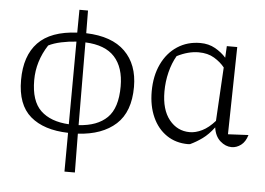

<svg xmlns="http://www.w3.org/2000/svg" viewBox="-54 -670 1295 937"><g transform="rotate(5 593.5 -201.5)"><path d="M294 195 295 5Q176 2 110 -54.5Q44 -111 44 -232Q44 -351 106 -415.5Q168 -480 297 -486L298 -598H340L341 -487Q467 -483 531.5 -419.5Q596 -356 596 -246Q596 -124 529 -63Q462 -2 343 5L345 195ZM531 -243Q531 -336 484.5 -387Q438 -438 341 -442L343 -37Q434 -42 482.5 -89.5Q531 -137 531 -243ZM108 -237Q108 -135 156.5 -88.5Q205 -42 295 -37L297 -442Q261 -440 223.5 -432Q186 -424 161 -411Q108 -329 108 -237Z M893 8Q889 9 883 9Q823 9 778 -21.5Q733 -52 708.5 -106.5Q684 -161 684 -232Q684 -308 711.5 -366Q739 -424 788 -456Q837 -488 900 -488Q941 -488 973 -470Q1005 -452 1027 -427L1030 -484H1081L1073 -56L1173 -61Q1163 -27 1141.5 -11Q1120 5 1096 5Q1066 5 1040 -18Q1014 -41 1008 -84Q981 -48 952 -27Q923 -6 893 8ZM746 -237Q746 -148 785.5 -99Q825 -50 886 -50Q915 -50 946.5 -65.5Q978 -81 1009 -116L1024 -379Q1004 -404 972.5 -423Q941 -442 896 -442Q845 -442 790 -414Q769 -378 757.5 -332Q746 -286 746 -237Z"/></g></svg>

Font: Piazzolla Light
Style: Regular
Weight: 300
Designer: Juan Pablo del Peral
Foundry: Huerta Tipografica
Version: Version 1.330